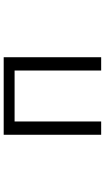

<svg xmlns="http://www.w3.org/2000/svg" viewBox="216 -754 568 1040"><g transform="rotate(-90 500.0 -234.0)"><path d="M710 30V-498H290V30H362V-439H638V30Z"/></g></svg>

Font: LINE Seed JP_OTF Regular
Style: Regular
Weight: 400
Designer: LY Corporation & Fontrix & Fontworks
Version: Version 1.002